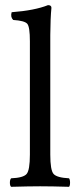

<svg xmlns="http://www.w3.org/2000/svg" viewBox="-20 -718 304 740"><path d="M95.2 -122.1V-559.1Q95.2 -614.3 85.2 -626.2Q75.2 -638.2 30.8 -641.1Q19.5 -652.3 24.9 -670.9Q113.8 -677.7 165 -698.2Q178.2 -698.2 178.2 -688Q174.3 -647.9 173.8 -583V-122.1Q173.8 -62 186.5 -47.6Q199.2 -33.2 246.1 -30.8Q250 -25.9 250 -13.9Q250 -2 246.1 2Q180.2 0 134.8 0Q92.8 0 22.9 2Q18.1 -2 18.1 -13.9Q18.1 -25.9 22.9 -30.8Q69.8 -32.7 82.5 -47.4Q95.2 -62 95.2 -122.1Z"/></svg>

Font: Linux Libertine
Style: Regular
Weight: 400
Designer: Philipp H. Poll
Foundry: Philipp H. Poll
Version: Version 5.3.0 ; ttfautohint (v0.9)